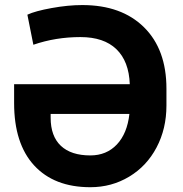

<svg xmlns="http://www.w3.org/2000/svg" viewBox="-20 -741 735 770"><path d="M342.3 9.8Q197.3 9.8 116.9 -77.6Q36.6 -165 36.6 -327.6V-403.3H500.5Q497.1 -495.1 446.8 -543.7Q396.5 -592.3 302.7 -592.3Q203.1 -592.3 113.8 -561.5L89.8 -682.1Q121.1 -696.8 187 -708.7Q252.9 -720.7 310.1 -720.7Q467.3 -720.7 557.4 -631.8Q647.5 -543 647.5 -385.3V-317.9Q647.5 -224.6 607.9 -149.7Q568.4 -74.7 498 -32.5Q427.7 9.8 342.3 9.8ZM342.3 -117.7Q407.2 -117.7 448.7 -161.6Q490.2 -205.6 499 -284.2H183.1V-269Q183.1 -194.8 224.1 -156.2Q265.1 -117.7 342.3 -117.7Z"/></svg>

Font: Robotiche
Style: Bold
Weight: 700
Designer: Google
Version: Version 2.001150; 2014